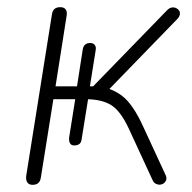

<svg xmlns="http://www.w3.org/2000/svg" viewBox="-20 -510 537 536"><path d="M71 6Q61 6 56.5 -0.5Q52 -7 53 -18L125 -470Q128 -490 148 -490Q159 -490 163.5 -483.5Q168 -477 166 -466L135 -269H195L211 -372Q214 -390 232 -390Q240 -390 244.5 -384.5Q249 -379 247 -369L231 -269H240L447 -482Q453 -488 459.5 -489Q466 -490 471.5 -487.5Q477 -485 480 -480.5Q483 -476 482 -469.5Q481 -463 475 -457L280 -256L253 -268Q289 -266 320 -243Q351 -220 380 -156L442 -22Q446 -14 444 -8Q442 -2 437.5 1.5Q433 5 427 5.5Q421 6 415 3Q409 0 406 -7L340 -150Q317 -200 290.5 -216.5Q264 -233 220 -233H214L227 -240L208 -122Q207 -112 201.5 -108Q196 -104 187 -104Q179 -104 175.5 -110Q172 -116 173 -126L190 -233H129L94 -14Q91 6 71 6Z"/></svg>

Font: Nunito Variable Extra Light
Style: Italic
Weight: 200
Italic angle: -9°
Designer: Vernon Adams
Foundry: Vernon Adams
Version: Version 3.602